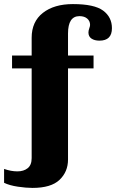

<svg xmlns="http://www.w3.org/2000/svg" viewBox="-31 -742 576 940"><path d="M517 -604Q517 -543 456 -543Q432 -543 417 -553Q402 -563 402 -583Q402 -592 406 -603Q410 -614 410 -620Q410 -639 396 -651Q382 -663 358 -663Q302 -663 302 -578V-470H427V-407H302V39Q302 99 260.5 138.5Q219 178 128 178Q97 178 56.5 172Q16 166 -11 153V85Q23 97 54 97Q85 97 104.5 81.5Q124 66 124 32V-407H28V-470H124V-557Q124 -636 179 -679Q234 -722 326 -722Q431 -722 474 -690Q517 -658 517 -604Z"/></svg>

Font: Taviraj Bold
Style: Regular
Weight: 700
Designer: Katatrad Team
Foundry: CadsonDemak
Version: Version 1.030